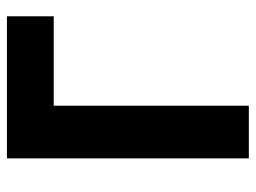

<svg xmlns="http://www.w3.org/2000/svg" viewBox="-112 -626 738 554"><g transform="rotate(-90 257.0 -349.0)"><path d="M77 0V-698H487V-563H229V0Z"/></g></svg>

Font: IBM Plex Sans
Style: Regular
Weight: 400
Designer: Mike Abbink, Paul van der Laan, Pieter van Rosmalen
Foundry: Bold Monday
Version: Version 3.201